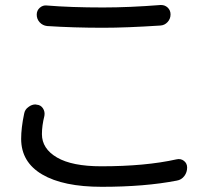

<svg xmlns="http://www.w3.org/2000/svg" viewBox="-20 -718 823 758"><path d="M166 -615.2Q148.4 -617.2 136.7 -629.9Q125 -642.6 125 -660.2Q125 -676.8 137.2 -687.5Q149.4 -698.2 165 -696.3Q258.8 -688.5 386.7 -688.5Q490.2 -688.5 613.3 -698.2Q615.2 -698.2 616.2 -698.2Q630.9 -698.2 641.6 -688.5Q653.3 -677.7 653.3 -661.1Q653.3 -643.6 641.6 -630.9Q629.9 -618.2 613.3 -617.2Q478.5 -608.4 386.7 -608.4Q270.5 -608.4 166 -615.2ZM75.2 -268.6Q78.1 -286.1 92.8 -295.9Q105.5 -305.7 120.1 -305.7Q122.1 -305.7 125 -304.7Q140.6 -303.7 149.4 -290.5Q158.2 -277.3 155.3 -260.7Q145.5 -221.7 145.5 -188.5Q145.5 -130.9 205.1 -96.2Q264.6 -61.5 379.9 -61.5Q553.7 -61.5 676.8 -88.9Q693.4 -92.8 706.1 -83Q718.8 -73.2 718.8 -56.6Q718.8 -38.1 708 -23.4Q696.3 -7.8 677.7 -4.9Q551.8 19.5 381.8 19.5Q229.5 19.5 146.5 -29.3Q63.5 -78.1 63.5 -169.9Q63.5 -212.9 75.2 -268.6Z"/></svg>

Font: Gen Jyuu Gothic P Regular
Style: Regular
Weight: 400
Designer: [Source Han Sans]
Ryoko NISHIZUKA  (kana & ideographs); Paul D. Hunt (Latin, Greek & Cyrillic); Wenlong ZHANG  (bopomofo
Version: Version 1.002.20150607